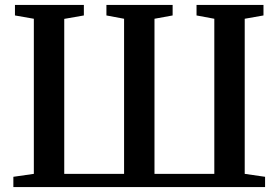

<svg xmlns="http://www.w3.org/2000/svg" viewBox="-20 -763 1136 783"><path d="M34.5 0V-42L118 -54V-686.5L41 -700V-743H322V-700L242 -686V-54H486V-686.5L414 -700V-743H684V-700L610 -686.5V-54H854V-686.5L781.5 -700V-743H1054.5V-700L978 -686.5V-54L1061 -42V0Z"/></svg>

Font: Merriweather 60pt SemiBold
Style: Regular
Weight: 600
Version: Version 2.100